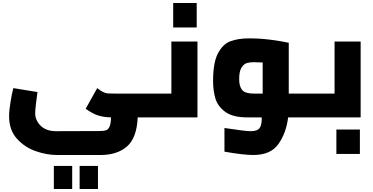

<svg xmlns="http://www.w3.org/2000/svg" viewBox="-20 -774 2461 1266"><path d="M40 0ZM994 0H888Q882 136 817 192Q752 248 644 248H355Q288 248 215 222.5Q142 197 91 140Q40 83 40 -7Q40 -46 49.5 -103Q59 -160 68 -193L227 -167Q223 -138 217.5 -92.5Q212 -47 212 -29Q212 20 248.5 55.5Q285 91 350 91L634 90Q663 90 678 85.5Q693 81 702 61.5Q711 42 712 0Q663 -1 626 -13Q589 -25 545 -57L621 -193Q643 -175 660 -167Q677 -159 690.5 -158Q704 -157 735 -157H994ZM335 320H456V472H335ZM505 320H626V472H505Z M961 0ZM1282 -500V0H961V-157H1110V-500ZM1122 -754H1277V-593H1122Z M2037 0H1880Q1867 103 1816 175.5Q1765 248 1650 248Q1585 248 1460 226V70Q1597 91 1633 91Q1677 91 1692 70Q1707 49 1706 0H1610Q1514 0 1464.5 -37Q1415 -74 1400 -125.5Q1385 -177 1385 -241Q1385 -362 1417.5 -423Q1450 -484 1500.5 -502.5Q1551 -521 1624 -521Q1694 -521 1764 -512Q1834 -503 1884 -492V-157H2037ZM1652 -157H1712V-362Q1680 -364 1653 -364Q1627 -364 1607 -358Q1587 -352 1572 -327.5Q1557 -303 1557 -252Q1557 -205 1576.5 -181Q1596 -157 1652 -157Z M2037 0ZM2358 -500V0H2037V-157H2186V-500ZM2198 80H2353V241H2198Z"/></svg>

Font: Cairo Black
Style: Regular
Weight: 900
Designer: Mohamed Gaber, the designers of Titillium
Foundry: Kief Type Foundry
Version: Version 2.009; ttfautohint (v1.5.33-1714) -l 8 -r 50 -G 200 